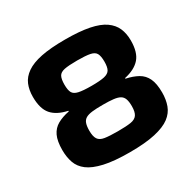

<svg xmlns="http://www.w3.org/2000/svg" viewBox="-153 -863 1055 1039"><g transform="rotate(-30 374.5 -344.0)"><path d="M375 8Q277 8 215.5 -6Q154 -20 121 -45Q88 -70 75.5 -105.5Q63 -141 63 -185Q63 -241 78.5 -273.5Q94 -306 124 -323Q154 -340 198 -349V-353Q132 -367 100.5 -403.5Q69 -440 69 -514Q69 -557 83 -590.5Q97 -624 131.5 -648Q166 -672 225 -684Q284 -696 375 -696Q465 -696 524.5 -684Q584 -672 618 -648Q652 -624 666.5 -590.5Q681 -557 681 -514Q681 -440 649 -403.5Q617 -367 552 -353V-349Q595 -340 625.5 -323Q656 -306 671.5 -273.5Q687 -241 687 -185Q687 -141 674 -105.5Q661 -70 628 -45Q595 -20 533.5 -6Q472 8 375 8ZM375 -123Q427 -123 455.5 -127.5Q484 -132 496 -149.5Q508 -167 508 -203Q508 -231 502 -248Q496 -265 481.5 -273.5Q467 -282 441 -285Q415 -288 375 -288Q334 -288 308.5 -285Q283 -282 268.5 -273.5Q254 -265 248 -248Q242 -231 242 -203Q242 -167 253.5 -149.5Q265 -132 294 -127.5Q323 -123 375 -123ZM375 -407Q428 -407 454.5 -413Q481 -419 490.5 -435.5Q500 -452 500 -486Q500 -520 491 -537Q482 -554 455 -559.5Q428 -565 375 -565Q321 -565 294.5 -559.5Q268 -554 259 -537Q250 -520 250 -486Q250 -452 259 -435.5Q268 -419 295 -413Q322 -407 375 -407Z"/></g></svg>

Font: Saira SemiExpanded
Style: Bold
Weight: 700
Width: 6
Designer: Hector Gatti with collaboration of the Omnibus-Type team
Foundry: Omnibus-Type
Version: Version 1.101